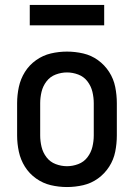

<svg xmlns="http://www.w3.org/2000/svg" viewBox="-20 -746 540 774"><path d="M100 -644H400V-726H100ZM250 8Q283 8 315.5 0.5Q348 -7 375 -26.5Q402 -46 420 -74Q438 -102 444.5 -134.5Q451 -167 451 -200V-330Q451 -363 444.5 -395.5Q438 -428 420 -456Q402 -484 375 -503.5Q348 -523 315.5 -530.5Q283 -538 250 -538Q217 -538 185 -530.5Q153 -523 125.5 -503.5Q98 -484 80.5 -456Q63 -428 56 -395.5Q49 -363 49 -330V-200Q49 -167 56 -134.5Q63 -102 80.5 -74Q98 -46 125.5 -26.5Q153 -7 185 0.5Q217 8 250 8ZM250 -76Q227 -76 204.5 -84.5Q182 -93 167.5 -112Q153 -131 147.5 -154Q142 -177 142 -200V-330Q142 -353 147.5 -376Q153 -399 167.5 -418Q182 -437 204.5 -445.5Q227 -454 250 -454Q273 -454 295.5 -445.5Q318 -437 332.5 -418Q347 -399 352.5 -376Q358 -353 358 -330V-200Q358 -177 352.5 -154Q347 -131 332.5 -112Q318 -93 295.5 -84.5Q273 -76 250 -76Z"/></svg>

Font: Iosevka SS08 Medium
Style: Regular
Weight: 500
Monospace: yes
Designer: Belleve Invis
Foundry: Belleve Invis
Version: Version 3.4.3; ttfautohint (v1.8.3)